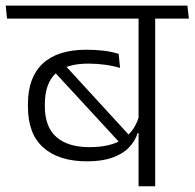

<svg xmlns="http://www.w3.org/2000/svg" viewBox="-37 -650 679 670"><path d="M504.5 -600.5H446.5V0H504.5ZM389.5 -585H622L617 -630.5H384.5ZM-12.5 -585H545L540.5 -630.5H-17ZM140.5 -412.5 384.5 -148 419 -172.5 181.5 -431.5ZM60.5 -277.5Q60.5 -182.5 114.5 -134.8Q168.5 -87 267 -87Q319 -87 355.2 -100Q391.5 -113 413 -135.2Q434.5 -157.5 443.5 -186H451L448 -244.5Q433.5 -192.5 391.8 -164.5Q350 -136.5 275.5 -136.5Q200 -136.5 159.8 -171.8Q119.5 -207 119.5 -279V-285.5Q119.5 -358 156.5 -393Q193.5 -428 271 -428Q301 -428 328.8 -424.2Q356.5 -420.5 382 -413L377 -462Q353.5 -469.5 325 -473Q296.5 -476.5 265 -476.5Q164 -476.5 112.2 -428.2Q60.5 -380 60.5 -287Z"/></svg>

Font: Anek Devanagari Light
Style: Regular
Weight: 300
Designer: Kailash Malviya (Devanagari) & Yesha Goshar (Latin)
Foundry: Ek Type
Version: Version 1.003